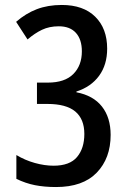

<svg xmlns="http://www.w3.org/2000/svg" viewBox="-20 -744 520 774"><path d="M412 -548Q412 -483 379.5 -438.5Q347 -394 288 -375V-372Q356 -359 391 -314.5Q426 -270 426 -200Q426 -106 370 -48Q314 10 206 10Q159 10 121 2.5Q83 -5 46 -23V-119Q81 -98 120.5 -87Q160 -76 196 -76Q261 -76 290.5 -111Q320 -146 320 -204Q320 -264 283.5 -294.5Q247 -325 171 -325H129V-411H173Q241 -411 275.5 -445.5Q310 -480 310 -537Q310 -585 286 -611.5Q262 -638 217 -638Q179 -638 149.5 -624Q120 -610 91 -585L45 -656Q84 -690 128.5 -707Q173 -724 229 -724Q316 -724 364 -676.5Q412 -629 412 -548Z"/></svg>

Font: Avrile Sans Condensed Medium
Style: Regular
Weight: 500
Width: 3
Designer: Monotype Design Team
Foundry: Monotype Imaging Inc.
Version: Version 2.001;September 10, 2019;FontCreator 11.5.0.2425 64-